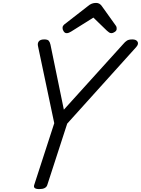

<svg xmlns="http://www.w3.org/2000/svg" viewBox="-20 -1286 969 1320"><path d="M250 14Q206 14 215 -14L353 -439L241 -970Q237 -990 247.5 -1002.5Q258 -1015 284 -1015Q307 -1015 315 -1006Q323 -997 327 -979L419 -532L826 -982Q840 -999 853 -1007Q866 -1015 890 -1015Q916 -1015 925.5 -999.5Q935 -984 917 -963L442 -436L305 -14Q296 14 250 14ZM438 -1058Q426 -1058 418 -1070Q410 -1082 410 -1093Q410 -1103 413.5 -1108Q417 -1113 421 -1117L583 -1243Q598 -1256 611.5 -1261Q625 -1266 641 -1266Q654 -1266 664.5 -1259.5Q675 -1253 683 -1240L776 -1110Q781 -1103 781.5 -1097.5Q782 -1092 782 -1087Q782 -1075 769 -1066.5Q756 -1058 747 -1058Q737 -1058 730 -1063Q723 -1068 715 -1075L622 -1165L469 -1069Q462 -1065 454.5 -1061.5Q447 -1058 438 -1058Z"/></svg>

Font: Playwrite AU VIC
Style: Regular
Weight: 400
Designer: Veronika Burian, José Scaglione
Foundry: TypeTogether
Version: Version 1.002